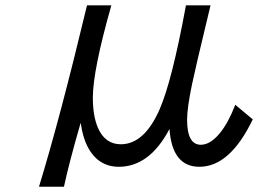

<svg xmlns="http://www.w3.org/2000/svg" viewBox="-20 -585 1040 724"><path d="M127 119.1Q206.1 -138.7 308.1 -564.9H399.9Q330.1 -319.3 330.1 -216.8Q330.1 -147.9 349.1 -103.5Q376 -41 435.5 -41Q523.9 -41 581.5 -171.9Q628.4 -278.3 681.2 -564.9H773.9L764.2 -524.4Q718.3 -334.5 704.1 -267.1Q685.5 -178.2 685.5 -133.3Q685.5 -39.1 737.3 -39.1Q772.9 -39.1 809.1 -83Q840.8 -121.6 867.2 -189.9L933.1 -134.8Q847.2 43.9 731.9 43.9Q628.9 43.9 619.1 -98.6Q543.9 43.9 428.2 43.9Q348.6 43.9 309.1 -34.2Q292 -67.9 284.2 -122.1Q239.7 31.7 221.2 119.1Z"/></svg>

Font: BIZ UDGothic
Style: Regular
Weight: 400
Monospace: yes
Designer: TypeBank Co., Ltd.
Foundry: Morisawa Inc.
Version: Version 1.05